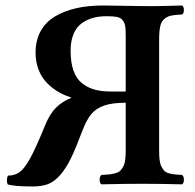

<svg xmlns="http://www.w3.org/2000/svg" viewBox="-20 -671 711 701"><path d="M237.8 -484.9Q237.8 -442.4 248.5 -412.6Q259.3 -382.8 280 -366.7Q300.8 -350.6 325.7 -343.8Q350.6 -336.9 383.8 -336.9H439V-541Q439 -564.5 437 -576.2Q435.1 -587.9 427.7 -597.2Q420.4 -606.4 407 -609.1Q393.6 -611.8 369.1 -611.8Q342.8 -611.8 321.3 -606.2Q299.8 -600.6 280 -587.2Q260.3 -573.7 249 -547.9Q237.8 -522 237.8 -484.9ZM7.8 2Q2 -14.2 8.8 -29.8Q34.7 -29.8 52.5 -43.2Q70.3 -56.6 91.1 -94.7Q111.8 -132.8 144 -211.9Q161.1 -254.4 183.6 -277.1Q206.1 -299.8 240.2 -314V-314.9Q221.2 -320.8 204.1 -329.3Q187 -337.9 169.4 -351.8Q151.9 -365.7 138.9 -383.1Q126 -400.4 117.9 -425.3Q109.9 -450.2 109.9 -479Q109.9 -523.4 128.2 -556.9Q146.5 -590.3 180.2 -610.6Q213.9 -630.9 257.8 -640.9Q301.8 -650.9 356 -650.9Q386.7 -650.9 495.1 -648.9Q532.7 -647.9 587.9 -649.4Q643.1 -650.9 645 -650.9Q651.4 -646.5 651.4 -634.5Q651.4 -622.6 645 -618.2Q619.1 -616.7 606 -614.3Q592.8 -611.8 581.1 -602.8Q569.3 -593.8 565.2 -575.7Q561 -557.6 561 -526.9V-122.1Q561 -101.1 562.7 -86.7Q564.5 -72.3 569.6 -62.5Q574.7 -52.7 580.1 -47.1Q585.4 -41.5 596.7 -38.3Q607.9 -35.2 617.7 -34.2Q627.4 -33.2 645 -32.2Q651.4 -27.3 651.4 -14.9Q651.4 -2.4 645 2Q559.1 0 499 0Q436 0 350.1 2Q343.8 -2.4 343.8 -14.9Q343.8 -27.3 350.1 -32.2Q368.7 -33.2 378.7 -34.2Q388.7 -35.2 400.6 -38.3Q412.6 -41.5 418.5 -47.1Q424.3 -52.7 429.7 -62.5Q435.1 -72.3 437 -86.9Q439 -101.6 439 -122.1V-295.9Q390.1 -295.9 360.4 -285.6Q330.6 -275.4 313.2 -254.4Q295.9 -233.4 280.8 -193.8Q257.3 -130.9 239.3 -93.8Q221.2 -56.6 200 -32.2Q178.7 -7.8 155.8 1Q132.8 9.8 99.1 9.8Q30.3 9.8 7.8 2Z"/></svg>

Font: Common Serif SemiBold
Style: Regular
Weight: 600
Designer: Philipp H. Poll, Khaled Hosny
Foundry: Stefan Peev, Context Ltd.
Version: Version 1.026